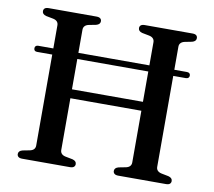

<svg xmlns="http://www.w3.org/2000/svg" viewBox="-78 -790 982 879"><g transform="rotate(10 413.5 -350.0)"><path d="M46.5 -508Q46.5 -514.5 50.5 -518.2Q54.5 -522 61.5 -522H753Q761 -522 765 -518.2Q769 -514.5 769 -508Q769 -501.5 765 -497.5Q761 -493.5 753 -493.5H61.5Q46.5 -493.5 46.5 -508ZM181 -352.5H618.5V-311H181ZM248.5 -70.5Q248.5 -60 254.8 -53.2Q261 -46.5 273 -44L306.5 -37.5Q325 -32.5 325 -18Q325 -10 319.2 -5Q313.5 0 301 0H79.5Q67 0 61.2 -5Q55.5 -10 55.5 -18Q55.5 -32.5 74 -37.5L107.5 -44Q119.5 -46.5 125.8 -53.2Q132 -60 132 -70.5V-629.5Q132 -640 125.8 -646.8Q119.5 -653.5 107.5 -656L74 -662.5Q55.5 -667.5 55.5 -682Q55.5 -690.5 61.2 -695.2Q67 -700 79.5 -700H301Q313.5 -700 319.2 -695.2Q325 -690.5 325 -682Q325 -667.5 306.5 -662.5L273 -656Q261 -653.5 254.8 -646.8Q248.5 -640 248.5 -629.5ZM694.5 -70.5Q694.5 -60 701 -53.2Q707.5 -46.5 719.5 -44L752.5 -37.5Q771 -32.5 771 -18Q771 -10 765.5 -5Q760 0 747.5 0H526Q513.5 0 507.8 -5Q502 -10 502 -18Q502 -32.5 520.5 -37.5L554 -44Q566 -46.5 572.2 -53.2Q578.5 -60 578.5 -70.5V-629.5Q578.5 -640 572.2 -646.8Q566 -653.5 554 -656L520.5 -662.5Q502 -667.5 502 -682Q502 -690.5 507.8 -695.2Q513.5 -700 526 -700H747.5Q760 -700 765.5 -695.2Q771 -690.5 771 -682Q771 -667.5 752.5 -662.5L719.5 -656Q707.5 -653.5 701 -646.8Q694.5 -640 694.5 -629.5Z"/></g></svg>

Font: Fraunces 16pt
Style: Regular
Weight: 400
Version: Version 1.000;[b76b70a41]